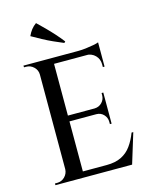

<svg xmlns="http://www.w3.org/2000/svg" viewBox="-133 -1000 860 1086"><g transform="rotate(-15 297.5 -457.0)"><path d="M224 -700V0H131V-700ZM492 -35 500 0H221V-35ZM451 -362V-328H221V-362ZM496 -700V-665H221V-700ZM557 -176 503 0H327L363 -35Q415 -35 450 -52.5Q485 -70 508 -102Q531 -134 547 -176ZM451 -330V-254H441V-267Q441 -292 424 -310Q407 -328 381 -328V-330ZM451 -436V-360H381V-362Q407 -363 424 -381Q441 -399 441 -424V-436ZM496 -668V-576H486V-592Q486 -623 465.5 -644Q445 -665 413 -666V-668ZM496 -718V-689L374 -700Q396 -700 420.5 -703Q445 -706 466 -710Q487 -714 496 -718ZM134 -73V0H54V-10Q54 -10 60.5 -10Q67 -10 67 -10Q93 -10 111.5 -28.5Q130 -47 131 -73ZM134 -627H131Q131 -653 112 -671.5Q93 -690 67 -690Q67 -690 61 -690Q55 -690 55 -690L54 -700H134ZM318 -771 311 -764Q282 -776 252 -789.5Q222 -803 192.5 -819Q163 -835 135 -851Q144 -871 156 -886.5Q168 -902 185 -914Q206 -894 229.5 -870.5Q253 -847 275.5 -822Q298 -797 318 -771Z"/></g></svg>

Font: Cinzel Medium
Style: Regular
Weight: 500
Designer: Natanael Gama
Version: Version 2.000